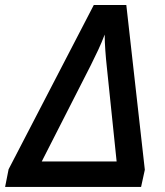

<svg xmlns="http://www.w3.org/2000/svg" viewBox="-47 -735 650 755"><path d="M-26.9 0 -13.2 -69.3 321.8 -715.3H449.7L522.5 -67.4L507.8 0ZM117.2 -100.1H411.6L373 -472.2Q369.6 -502.9 367.2 -536.6Q364.7 -570.3 364.7 -599.1Q353.5 -569.3 339.4 -539.1Q325.2 -508.8 309.1 -476.6Z"/></svg>

Font: Open Sans SemiBold
Style: Italic
Weight: 600
Italic angle: -12°
Designer: Monotype Design Team
Foundry: Monotype Imaging Inc.
Version: Version 3.003; ttfautohint (v1.8.4)